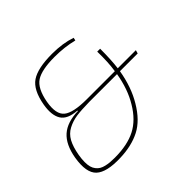

<svg xmlns="http://www.w3.org/2000/svg" viewBox="-163 -902 1117 1117"><g transform="rotate(-45 395.5 -343.5)"><path d="M742 -347H596Q577 -234 527 -151Q475 -63 406 -27.5Q337 8 241 11Q126 15 82 -26Q38 -67 56 -176Q72 -268 121 -311Q170 -354 259 -356V-360Q183 -365 157.5 -406Q132 -447 145 -523Q163 -626 216.5 -662Q270 -698 388 -698Q475 -698 543 -675L539 -657Q467 -675 386 -675Q280 -675 233.5 -645Q187 -615 170 -522Q154 -432 193.5 -400Q233 -368 344 -368H575Q585 -432 583 -521H607Q607 -429 599 -368H748ZM572 -347H343Q277 -346 238 -340.5Q199 -335 164.5 -317Q130 -299 111 -264Q92 -229 82 -172Q77 -142 77 -118.5Q77 -95 81.5 -78.5Q86 -62 96 -49.5Q106 -37 118 -30Q130 -23 147 -19Q164 -15 180.5 -13.5Q197 -12 219 -12Q323 -12 391 -47Q459 -82 507 -163Q554 -240 572 -347Z"/></g></svg>

Font: Ezarion Thin
Style: Italic
Weight: 250
Italic angle: -8°
Designer: Natanael Gama
Version: Version 1.001;PS 001.001;hotconv 1.0.70;makeotf.lib2.5.58329